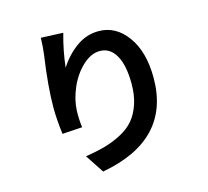

<svg xmlns="http://www.w3.org/2000/svg" viewBox="-119 -945 1239 1143"><g transform="rotate(-15 500.0 -373.5)"><path d="M226.6 -805.7 363.3 -799.8Q334 -695.3 323.2 -594.7Q364.3 -661.1 427.7 -708Q491.2 -754.9 568.4 -754.9Q673.8 -754.9 743.7 -658.7Q813.5 -562.5 813.5 -402.3Q813.5 -19.5 378.9 59.6L303.7 -54.7Q374 -65.4 427.2 -80.6Q480.5 -95.7 529.8 -122.1Q579.1 -148.4 609.9 -185.1Q640.6 -221.7 659.2 -276.4Q677.7 -331.1 677.7 -401.4Q677.7 -515.6 642.6 -577.1Q607.4 -638.7 544.9 -638.7Q489.3 -638.7 437 -589.4Q384.8 -540 354.5 -469.2Q324.2 -398.4 321.3 -333Q319.3 -280.3 326.2 -227.5L203.1 -219.7Q191.4 -311.5 191.4 -384.8Q191.4 -512.7 218.8 -702.1Q224.6 -744.1 226.6 -805.7Z"/></g></svg>

Font: Nasu
Style: Bold
Weight: 700
Designer: Ryoko NISHIZUKA (kana &amp; ideographs); Paul D. Hunt (Latin, Greek &amp; Cyrillic); Wenlong ZHANG (bopomofo); Sandoll C
Version: Version 2014.1215